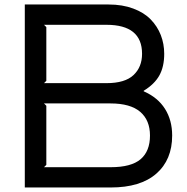

<svg xmlns="http://www.w3.org/2000/svg" viewBox="-20 -830 827 850"><path d="M644 -230Q644 -297.9 600.6 -335Q557.1 -372.1 469.2 -372.1H174.8L185.1 -361.8V-100.1L174.8 -89.8H470.2Q561 -89.8 602.5 -125.2Q644 -160.6 644 -230ZM608.9 -591.8Q608.9 -720.2 451.2 -720.2H174.8L185.1 -710V-472.2L174.8 -461.9H451.2Q533.2 -461.9 571 -497.6Q608.9 -533.2 608.9 -591.8ZM742.2 -230Q742.2 -122.6 672.1 -61.3Q602.1 0 470.2 0H89.8V-810.1H460.9Q522 -810.1 569.8 -792.2Q617.7 -774.4 647.2 -743.9Q676.8 -713.4 691.9 -674.6Q707 -635.7 707 -591.8Q707 -534.7 685.5 -496.1Q664.1 -457.5 616.2 -428.2V-425.8Q678.7 -398.4 710.4 -348.1Q742.2 -297.9 742.2 -230Z"/></svg>

Font: Sinkin Sans 400 Regular
Style: Regular
Weight: 400
Designer: Keith Bates
Foundry: K-Type
Version: Sinkin Sans (version 1.0)  by Keith Bates   •   © 2014   www